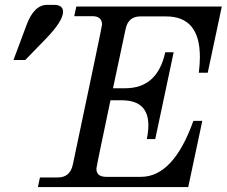

<svg xmlns="http://www.w3.org/2000/svg" viewBox="-20 -759 920 779"><path d="M82.5 -515.6H34.7L87.4 -656.7Q117.7 -739.3 171.4 -739.3H198.7Q235.8 -739.3 235.8 -711.4Q235.8 -673.3 165 -600.6ZM743.7 0H133.8L142.1 -39.1H214.8Q264.2 -39.1 275.4 -90.8Q394 -651.4 394 -659.2Q394 -693.4 354 -693.4H281.2L289.6 -732.4H879.9L822.8 -463.9H786.6Q791 -498.5 791 -527.8Q791 -692.4 653.8 -692.4H549.3Q500.5 -692.4 489.7 -641.6L438.5 -400.9H487.3Q619.1 -400.9 650.4 -546.9H684.6L609.9 -194.8H575.7Q582 -225.6 582 -250.5Q582 -350.6 477.1 -352.1H428.2Q371.1 -81.5 371.1 -74.7Q371.1 -41.5 411.1 -41.5H551.8Q683.6 -41.5 764.6 -268.6H800.8Z"/></svg>

Font: Munson
Style: Italic
Weight: 400
Italic angle: -12°
Designer: Paul James MIller
Foundry: High-Logic / Made with FontCreator
Version: Version 2.10;May 5, 2019;FontCreator 11.5.0.2430 64-bit